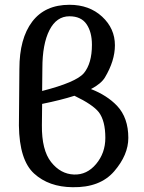

<svg xmlns="http://www.w3.org/2000/svg" viewBox="-20 -782 601 802"><path d="M360 -410Q402 -432 418 -458Q460 -528 460 -593Q460 -663 406.5 -712.5Q353 -762 270 -762Q168 -762 114.5 -691.5Q61 -621 61 -494L59 -257Q61 -113 122.5 -57Q184 -1 283 0Q398 2 457 -66.5Q516 -135 516 -206Q516 -290 469 -340Q427 -384 360 -410ZM156 -348Q235 -364 291 -382Q368 -345 393 -313Q420 -277 420 -206Q420 -143 381.5 -97Q343 -51 289 -53Q233 -55 193.5 -105Q154 -155 155 -259ZM156 -402 157 -497Q157 -598 186.5 -656Q216 -714 270 -714Q319 -714 341.5 -681Q364 -648 364 -595Q364 -517 330 -476Q297 -438 156 -402Z"/></svg>

Font: LXGW Marker Gothic
Style: Regular
Weight: 400
Version: Version 1.001